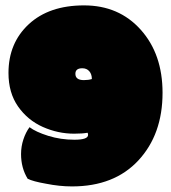

<svg xmlns="http://www.w3.org/2000/svg" viewBox="-20 -666 619 695"><path d="M298.8 -177.7Q298.8 -160.2 249.3 -160.2Q199.7 -160.2 154.5 -174.3Q109.4 -188.5 86.9 -205.6Q73.2 -187 64.7 -161.4Q56.2 -135.7 56.2 -108.4Q56.2 -58.1 80.1 -19Q99.1 -9.3 146.5 -1Q195.3 8.8 240.7 8.8Q393.6 8.8 481 -85.4Q568.4 -179.7 568.4 -330.1Q568.4 -470.2 489.5 -558.3Q410.6 -646.5 284.2 -646.5Q157.7 -646.5 84.2 -578.4Q10.7 -510.3 10.7 -401.9Q10.7 -330.1 45.4 -280.5Q80.1 -231 135 -206.5Q189.9 -182.1 248.5 -182.1Q278.8 -182.1 296.9 -185.5Q298.8 -183.1 298.8 -177.7ZM283.7 -376Q252.9 -376 252.9 -398.9Q252.9 -418.9 277.8 -418.9Q293.9 -418.9 303.2 -408.2Q312.5 -397.5 312.5 -379.9Q299.8 -376 283.7 -376Z"/></svg>

Font: Friends & Family
Style: Regular
Weight: 400
Designer: Sarang Kulkarni, Maithili Shingre, Noopur Datye
Foundry: Ek Type
Version: Version 1.000;hotconv 1.0.117;makeotfexe 2.5.65602